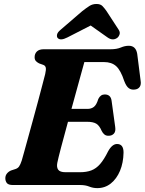

<svg xmlns="http://www.w3.org/2000/svg" viewBox="-20 -954 746 990"><path d="M393.5 0H47Q23.5 0 15.5 -10Q7.5 -20 7.5 -35Q7.5 -49 15.8 -59.2Q24 -69.5 37 -75L60 -82.5Q72 -86.5 78.5 -95.8Q85 -105 92 -126Q95 -136.5 103.8 -167.8Q112.5 -199 124.5 -242.8Q136.5 -286.5 150 -335.5Q163.5 -384.5 176 -431.2Q188.5 -478 198.2 -515.2Q208 -552.5 213 -572Q218.5 -596 215.8 -606Q213 -616 203 -619.5L182 -627Q173.5 -631 166 -638.2Q158.5 -645.5 158.5 -659Q158.5 -677 170.2 -688.5Q182 -700 205 -700H550Q582 -700 603 -709Q624 -718 644 -718Q680.5 -718 687.5 -676.5L705 -538.5Q708.5 -518 700.5 -506.2Q692.5 -494.5 676.5 -492.5Q658 -489.5 644.5 -499Q631 -508.5 620.5 -536.5Q602.5 -591.5 579 -612.8Q555.5 -634 516 -634H415Q409.5 -614 399 -576.2Q388.5 -538.5 375.5 -490.8Q362.5 -443 348.5 -392.5H431Q450.5 -392.5 464 -402.8Q477.5 -413 487 -444Q498.5 -467 520 -467Q551.5 -467 555.5 -433.5L574 -299.5Q577.5 -276 567.2 -265Q557 -254 540.5 -254Q527 -253.5 518.5 -260.5Q510 -267.5 504.5 -278.5Q492.5 -307 476 -316.5Q459.5 -326 429.5 -326H330.5Q310.5 -253.5 295 -194.2Q279.5 -135 275.5 -114.5Q271 -91.5 280.2 -78.8Q289.5 -66 318 -66H392Q426.5 -66 451.2 -75.5Q476 -85 496.2 -108.2Q516.5 -131.5 537 -173Q558 -211.5 583.5 -211.5Q617.5 -211.5 617 -166.5Q616 -114.5 598.8 -73.2Q581.5 -32 551.5 -8Q521.5 16 481.5 16Q459.5 16 440 8Q420.5 0 393.5 0ZM327.5 -761Q291.5 -742.5 277.5 -758Q272 -764 274.2 -775.8Q276.5 -787.5 292.5 -800.5L404 -896.5Q425 -913 441 -923.2Q457 -933.5 477.5 -933.5Q497.5 -933.5 507.8 -923.2Q518 -913 529.5 -896.5L592 -800.5Q600.5 -787.5 596.2 -775.8Q592 -764 583.5 -758Q560.5 -742.5 534.5 -761L447.5 -822.5Z"/></svg>

Font: Fraunces 9pt S050
Style: Bold Italic
Weight: 700
Italic angle: -16°
Version: Version 1.000; ttfautohint (v1.8.3)